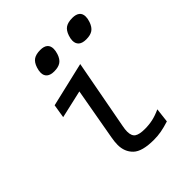

<svg xmlns="http://www.w3.org/2000/svg" viewBox="-212 -886 1024 1024"><g transform="rotate(-45 300.0 -374.0)"><path d="M197 -108Q197 -131 202.5 -161L254.5 -454L96.5 -418L109 -495L361 -554L287.5 -161Q283 -138.5 283 -122.5Q283 -89 301.2 -77Q319.5 -65 360 -65Q391.5 -65 420 -71.2Q448.5 -77.5 481 -92.5L471.5 -11Q437 0 409.8 5Q382.5 10 353.5 10Q265 10 231 -22.8Q197 -55.5 197 -108ZM179 -670.5Q179 -685.5 185 -704Q194.5 -733.5 212.8 -745.8Q231 -758 263 -758Q291 -758 304.8 -746Q318.5 -734 318.5 -711.5Q318.5 -696.5 312.5 -677.5Q303 -648.5 284.8 -636.2Q266.5 -624 235.5 -624Q208 -624 193.5 -636Q179 -648 179 -670.5ZM419.5 -671.5Q419.5 -686 425.5 -704Q435.5 -734 454 -746Q472.5 -758 505 -758Q532 -758 546.5 -746.5Q561 -735 561 -712Q561 -696.5 554.5 -677.5Q544.5 -648.5 526.5 -636.2Q508.5 -624 477 -624Q448.5 -624 434 -636.2Q419.5 -648.5 419.5 -671.5Z"/></g></svg>

Font: JuliaMono
Style: Italic
Weight: 400
Italic angle: -9°
Monospace: yes
Designer: cormullion
Foundry: corm
Version: Version 0.057; ttfautohint (v1.8.4)